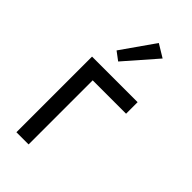

<svg xmlns="http://www.w3.org/2000/svg" viewBox="-228 -795 858 858"><g transform="rotate(45 201.0 -366.0)"><path d="M232 -732 122 -575 162 -545 293 -695ZM141 -405H352V-478H64V0H141Z"/></g></svg>

Font: Mint Spirit
Style: Regular
Weight: 400
Designer: HARENDAL Hirwen
Foundry: Arkandis Digital Foundry.
Version: Version 1.004;FFEdit